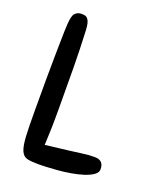

<svg xmlns="http://www.w3.org/2000/svg" viewBox="-134 -785 722 877"><g transform="rotate(20 227.0 -346.5)"><path d="M160 -279Q160 -247 160 -222.5Q160 -198 159.5 -176Q159 -154 158 -132Q157 -110 156 -83Q225 -91 264 -96Q303 -101 325.5 -104Q348 -107 360.5 -108Q373 -109 390 -109Q434 -109 434 -66Q434 -49 416.5 -37Q399 -25 372.5 -16.5Q346 -8 313.5 -2.5Q281 3 250.5 5.5Q220 8 195.5 9Q171 10 161 10Q125 10 105 5.5Q85 1 75 -21.5Q65 -44 62.5 -90Q60 -136 60 -220Q60 -301 60 -364Q60 -427 61 -477Q62 -527 62.5 -566Q63 -605 65 -637Q67 -678 79 -690.5Q91 -703 109 -703Q119 -703 126.5 -701.5Q134 -700 140 -693Q146 -686 149.5 -673Q153 -660 154 -636Q158 -548 159 -462Q160 -376 160 -279Z"/></g></svg>

Font: Sniglet
Style: Regular
Weight: 400
Designer: Haley Fiege
Foundry: Haley Fiege, Pablo Impallari, Brenda Gallo
Version: Version 2.000; ttfautohint (v0.95) -l 8 -r 50 -G 200 -x 14 -